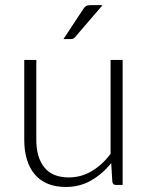

<svg xmlns="http://www.w3.org/2000/svg" viewBox="-20 -736 590 764"><path d="M76.5 0ZM124.5 -497.5V-179.5Q124.5 -109.5 156.5 -69.8Q188.5 -30 254 -30Q302.5 -30 344.5 -54.8Q386.5 -79.5 420 -123.5V-497.5H468V0H441.5Q429 0 427 -13L422.5 -87Q388 -44 342.8 -18Q297.5 8 242 8Q200.5 8 169.5 -5Q138.5 -18 118 -42.5Q97.5 -67 87 -101.5Q76.5 -136 76.5 -179.5V-497.5ZM388 -715.5 279.5 -589Q275.5 -584 271.2 -582.2Q267 -580.5 261 -580.5H232.5L311 -699.5Q316.5 -708.5 322.5 -712Q328.5 -715.5 340.5 -715.5Z"/></svg>

Font: Lato Light
Style: Regular
Weight: 300
Designer: Lukasz Dziedzic
Foundry: tyPoland Lukasz Dziedzic
Version: Version 2.007; 2014-02-27